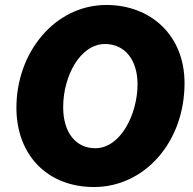

<svg xmlns="http://www.w3.org/2000/svg" viewBox="-20 -736 775 772"><path d="M358 16C560 16 722 -163 722 -402C722 -595 585 -716 408 -716C201 -716 46 -526 46 -303C46 -112 171 16 358 16ZM363 -140C285 -140 234 -203 234 -305C234 -431 303 -559 402 -559C484 -559 533 -493 533 -397C533 -279 466 -140 363 -140Z"/></svg>

Font: Fixel Text 20240404 ExtraBold
Style: Italic
Weight: 800
Width: 4
Italic angle: -10°
Designer: AlfaBravo + MacPaw
Foundry: Kyrylo Tkachov, Marchela Mozhyna, Serhii Makarenko, Maria Weinstein, Zakhar Kryvoshyya
Version: Version 1.211;Glyphs 3.2 (3225)